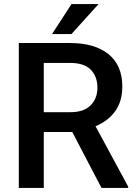

<svg xmlns="http://www.w3.org/2000/svg" viewBox="-20 -922 669 942"><path d="M478 0 334.5 -274.4H194.8V0H72.3V-710.9H323.7Q444.8 -710.9 512.5 -656.2Q580.1 -601.6 580.1 -497.1Q580.1 -424.8 544.9 -376.2Q509.8 -327.6 448.7 -302.7L608.9 -6.3V0ZM323.7 -613.3H194.8V-371.6H325.7Q391.6 -371.6 424.8 -405.5Q458 -439.5 458 -491.2Q458 -546.9 425.3 -580.1Q392.6 -613.3 323.7 -613.3ZM235.4 -754.9 330.6 -901.9H463.4L330.6 -754.9Z"/></svg>

Font: Vazirmatn FD Medium
Style: Regular
Weight: 500
Designer: Saber Rastikerdar
Foundry: Saber Rastikerdar
Version: Version 33.003